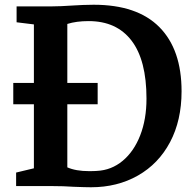

<svg xmlns="http://www.w3.org/2000/svg" viewBox="-20 -785 823 810"><path d="M123 -75V-345H36V-435H123V-682L50 -691V-758H196Q233 -758 291 -762Q304 -763 329.5 -764Q355 -765 375 -765Q559 -765 652.5 -670.5Q746 -576 746 -400Q746 -277 697.5 -185.5Q649 -94 562 -44.5Q475 5 364 5Q341 5 291 3Q249 0 199 0H48V-57ZM356 -63Q378 -63 389 -64Q450 -67 497.5 -106.5Q545 -146 571.5 -214Q598 -282 598 -369Q598 -531 535 -613.5Q472 -696 354 -696Q302 -696 264 -684V-435H392V-345H264V-79Q300 -63 356 -63Z"/></svg>

Font: Martel ExtraBold
Style: Regular
Weight: 800
Designer: Dan Reynolds
Foundry: Dan Reynolds
Version: Version 1.001; ttfautohint (v1.1) -l 5 -r 5 -G 72 -x 0 -D la